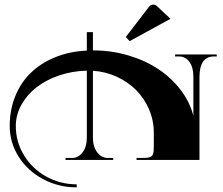

<svg xmlns="http://www.w3.org/2000/svg" viewBox="-20 -689 962 827"><path d="M714.2 -608 538.5 -511.8 521.9 -529.7 622.4 -660.4Q629.4 -669.1 639.9 -669.1Q649 -669.1 655.6 -663ZM354 -96.2V-384.6Q291.5 -383.3 234.9 -364.1Q178.3 -344.8 137.2 -312.9Q96.2 -281 72.1 -237.5Q48.1 -194.1 48.1 -146.4Q48.1 -78.2 83.3 -20.3Q118.4 37.6 178.8 71.2Q239.1 104.9 310.3 104.9V118Q232.1 118 165.6 82.6Q99.2 47.2 60.5 -13.8Q21.9 -74.7 21.9 -146.4Q21.9 -215.9 45.7 -274.7Q69.5 -333.5 112.8 -375.4Q156 -417.4 217.9 -442.5Q279.7 -467.7 354 -471.2V-550.7H380.2V-472Q458.9 -472 531.9 -450.6Q604.9 -429.2 661.5 -391.6Q718.1 -354 757.9 -302Q797.6 -250 812.9 -190.1V-358.4Q812.9 -399.5 795.7 -422.6Q778.4 -445.8 751.7 -445.8H734.3V-454.5H913.5V-445.8H900.3Q870.2 -445.8 854.7 -423.3Q839.2 -400.8 839.2 -358.4V0H568.2V-8.7H590Q602.7 -8.7 610.6 -9.2Q627.2 -10.5 634 -17.3Q640.7 -24 642 -40.6Q642.5 -48.5 642.5 -61.2V-118Q642.5 -170 621.9 -217.9Q601.4 -265.7 566.4 -300.9Q531.5 -336.1 483 -358.4Q434.4 -380.7 380.2 -384.2V-96.2Q380.2 -57.3 398.6 -33Q417 -8.7 444.1 -8.7H467.7V0H262.2V-8.7H290.6Q317.7 -8.7 335.9 -33Q354 -57.3 354 -96.2Z"/></svg>

Font: Wabroye
Style: Medium
Weight: 500
Designer: gluk
Foundry: gluk
Version: Version 0.14